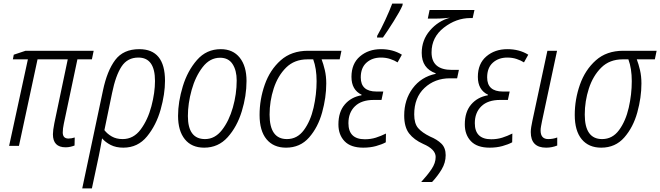

<svg xmlns="http://www.w3.org/2000/svg" viewBox="-20 -816 3693 1074"><path d="M347 8Q361 8 374 5Q387 2 397 -2L398 -47Q380 -41 363 -41Q331 -41 331 -75Q331 -96 337 -124L413 -484H494L504 -532H123L57 -510L52 -484H136L31 0H86L190 -484H359L284 -127Q276 -87 276 -65Q276 8 347 8Z M666 -38Q631 -38 605.5 -52.5Q580 -67 564 -88L607 -296Q627 -394 660 -444Q693 -494 754 -494Q847 -494 847 -363Q847 -298 827 -222Q807 -146 767 -92Q727 -38 666 -38ZM440 238H494L533 55Q538 30 542.5 6.5Q547 -17 551 -42Q570 -20 599.5 -5Q629 10 670 10Q751 10 802.5 -53Q854 -116 878.5 -203Q903 -290 903 -364Q903 -541 759 -541Q670 -541 624.5 -480.5Q579 -420 556 -310Z M1122 10Q1201 10 1253.5 -48.5Q1306 -107 1332.5 -193.5Q1359 -280 1359 -363Q1359 -446 1321 -493.5Q1283 -541 1215 -541Q1135 -541 1082 -480.5Q1029 -420 1002.5 -333Q976 -246 976 -168Q976 -84 1014 -37Q1052 10 1122 10ZM1127 -38Q1031 -38 1031 -167Q1031 -237 1052 -312.5Q1073 -388 1113.5 -440.5Q1154 -493 1211 -493Q1258 -493 1281 -457.5Q1304 -422 1304 -366Q1304 -290 1282.5 -214.5Q1261 -139 1221.5 -88.5Q1182 -38 1127 -38Z M1580 10Q1659 10 1709 -47Q1759 -104 1782 -187.5Q1805 -271 1805 -349Q1805 -390 1797 -424Q1789 -458 1779 -484H1880L1890 -532H1703Q1610 -532 1550 -478.5Q1490 -425 1461 -342.5Q1432 -260 1432 -173Q1432 -84 1471 -37Q1510 10 1580 10ZM1585 -38Q1488 -38 1488 -175Q1488 -250 1511 -321Q1534 -392 1580.5 -438Q1627 -484 1700 -484H1732Q1751 -433 1751 -362Q1751 -288 1734 -213.5Q1717 -139 1680 -88.5Q1643 -38 1585 -38Z M2012 10Q2051 10 2083.5 1Q2116 -8 2138 -20L2139 -69Q2111 -55 2082.5 -46Q2054 -37 2021 -37Q1929 -37 1929 -127Q1929 -186 1965.5 -221.5Q2002 -257 2071 -257H2114L2124 -304H2086Q1998 -304 1998 -383Q1998 -437 2030 -465.5Q2062 -494 2111 -494Q2139 -494 2163 -486Q2187 -478 2204 -467L2228 -510Q2178 -541 2111 -541Q2041 -541 1993.5 -500.5Q1946 -460 1946 -386Q1946 -313 2003 -286L2002 -283Q1944 -273 1908.5 -231.5Q1873 -190 1873 -120Q1873 -62 1907.5 -26Q1942 10 2012 10ZM2089 -606H2122Q2145 -638 2181.5 -696Q2218 -754 2231 -785L2233 -796H2174Q2160 -758 2135 -704Q2110 -650 2090 -616Z M2336 202H2397Q2428 169 2450.5 131.5Q2473 94 2473 52Q2473 11 2449 -12.5Q2425 -36 2386 -52Q2341 -74 2319 -99.5Q2297 -125 2297 -176Q2297 -270 2354.5 -324Q2412 -378 2497 -378H2537L2547 -425H2508Q2394 -425 2394 -523Q2394 -608 2463 -661.5Q2532 -715 2611 -715H2624L2634 -760H2383L2373 -712H2418Q2441 -712 2459 -713.5Q2477 -715 2497 -717Q2431 -699 2385 -645.5Q2339 -592 2339 -520Q2339 -434 2417 -406V-403Q2336 -386 2288.5 -322Q2241 -258 2241 -170Q2241 -105 2268.5 -69.5Q2296 -34 2347 -11Q2417 19 2417 62Q2417 96 2394 130Q2371 164 2336 202Z M2719 10Q2758 10 2790.5 1Q2823 -8 2845 -20L2846 -69Q2818 -55 2789.5 -46Q2761 -37 2728 -37Q2636 -37 2636 -127Q2636 -186 2672.5 -221.5Q2709 -257 2778 -257H2821L2831 -304H2793Q2705 -304 2705 -383Q2705 -437 2737 -465.5Q2769 -494 2818 -494Q2846 -494 2870 -486Q2894 -478 2911 -467L2935 -510Q2885 -541 2818 -541Q2748 -541 2700.5 -500.5Q2653 -460 2653 -386Q2653 -313 2710 -286L2709 -283Q2651 -273 2615.5 -231.5Q2580 -190 2580 -120Q2580 -62 2614.5 -26Q2649 10 2719 10Z M3035 10Q3067 10 3097 -2V-47Q3073 -38 3047 -38Q3004 -38 3004 -86Q3004 -97 3006.5 -110Q3009 -123 3012 -139L3096 -532H3042L2958 -140Q2954 -121 2951.5 -105.5Q2949 -90 2949 -77Q2949 10 3035 10Z M3343 10Q3422 10 3472 -47Q3522 -104 3545 -187.5Q3568 -271 3568 -349Q3568 -390 3560 -424Q3552 -458 3542 -484H3643L3653 -532H3466Q3373 -532 3313 -478.5Q3253 -425 3224 -342.5Q3195 -260 3195 -173Q3195 -84 3234 -37Q3273 10 3343 10ZM3348 -38Q3251 -38 3251 -175Q3251 -250 3274 -321Q3297 -392 3343.5 -438Q3390 -484 3463 -484H3495Q3514 -433 3514 -362Q3514 -288 3497 -213.5Q3480 -139 3443 -88.5Q3406 -38 3348 -38Z"/></svg>

Font: Noto Sans Display SemiCondensed Light
Style: Italic
Weight: 300
Width: 4
Italic angle: -12°
Designer: Monotype Design Team
Foundry: Monotype Imaging Inc.
Version: Version 1.900